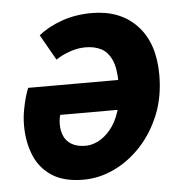

<svg xmlns="http://www.w3.org/2000/svg" viewBox="-43 -550 579 604"><g transform="rotate(-5 246.0 -248.0)"><path d="M197.8 12Q135.1 12 97.3 -13.1Q59.4 -38.2 42.4 -80.4Q25.3 -122.5 25.3 -174Q25.3 -198.2 29.4 -221.2Q33.6 -244.2 38.9 -262.8Q44.2 -281.3 48.7 -291H361.7L351 -197.5H141.7Q139.4 -189.4 138.6 -182.8Q137.7 -176.1 137.7 -166.9Q137.7 -146.8 145.1 -130.3Q152.5 -113.7 169.4 -103.7Q186.3 -93.7 214.3 -93.7Q232.2 -93.7 252.9 -103.9Q273.5 -114.1 292 -136.3Q310.5 -158.4 321.9 -194.1Q333.2 -229.8 333.2 -280.9Q333.2 -329 321 -355.3Q308.7 -381.6 287.8 -391.9Q266.9 -402.3 238.8 -402.3Q215.2 -402.3 190 -393.7Q164.8 -385 145.1 -371.7L99.3 -452.5Q130.4 -477.6 173.9 -492.8Q217.3 -508 268 -508Q357.9 -508 410.6 -452.1Q463.2 -396.1 463.2 -295.6Q463.2 -226.6 440.3 -170.3Q417.4 -114 379 -73Q340.6 -32 293.5 -10Q246.4 12 197.8 12Z"/></g></svg>

Font: Source Sans 3
Style: Italic
Weight: 200
Italic angle: -11°
Designer: Paul D. Hunt
Foundry: Adobe
Version: Version 3.046;hotconv 1.0.118;makeotfexe 2.5.65603